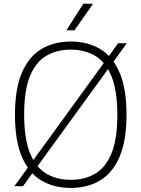

<svg xmlns="http://www.w3.org/2000/svg" viewBox="-20 -964 732 994"><path d="M99 0H54.5L591.5 -740H636.5ZM346 9Q259.5 9 194.8 -29.2Q130 -67.5 93.8 -151Q57.5 -234.5 57.5 -370Q57.5 -505.5 94 -589Q130.5 -672.5 195.5 -710.8Q260.5 -749 346 -749Q432.5 -749 497.5 -710.8Q562.5 -672.5 598.8 -589Q635 -505.5 635 -370Q635 -234.5 598.5 -151Q562 -67.5 497 -29.2Q432 9 346 9ZM346 -33Q418.5 -33 472.8 -64.8Q527 -96.5 557.2 -170Q587.5 -243.5 587.5 -368Q587.5 -494.5 557.2 -568.8Q527 -643 472.5 -675Q418 -707 346 -707Q274 -707 219.8 -675.2Q165.5 -643.5 135.2 -570Q105 -496.5 105 -372Q105 -245.5 135.2 -171.2Q165.5 -97 219.8 -65Q274 -33 346 -33ZM323.5 -807 411.5 -944.5H462L365.5 -807Z"/></svg>

Font: Encode Sans Condensed Thin ExtraLight
Style: Regular
Weight: 250
Version: Version 3.002